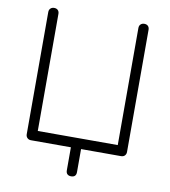

<svg xmlns="http://www.w3.org/2000/svg" viewBox="-99 -866 991 1116"><g transform="rotate(10 396.0 -307.5)"><path d="M396 166Q382 166 374 158.5Q366 151 366 136V0H130Q117 0 108.5 -8.5Q100 -17 100 -30V-751Q100 -765 108.5 -773Q117 -781 130 -781Q144 -781 152 -773Q160 -765 160 -751V-60H632V-751Q632 -765 640.5 -773Q649 -781 662 -781Q676 -781 684 -773Q692 -765 692 -751V-30Q692 -17 684 -8.5Q676 0 662 0H426V136Q426 151 418.5 158.5Q411 166 396 166Z"/></g></svg>

Font: ComfortaaLight
Style: Regular
Weight: 300
Designer: Johan Aakerlund
Foundry: Johan Aakerlund
Version: Version 3.104; ttfautohint (v1.8.1.43-b0c9)